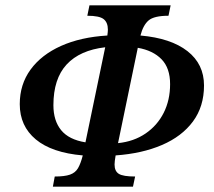

<svg xmlns="http://www.w3.org/2000/svg" viewBox="-20 -691 802 719"><path d="M478 8H178L185 -30Q222 -30 242 -37Q262 -44 272 -61Q282 -78 290 -109Q174 -119 114 -169Q54 -219 54 -301Q54 -375 94.5 -430.5Q135 -486 208.5 -519Q282 -552 382 -558Q384 -573 384 -580Q384 -607 368 -619.5Q352 -632 307 -632L315 -671H619L611 -632Q557 -632 536.5 -614.5Q516 -597 506 -558Q620 -548 682 -499.5Q744 -451 744 -371Q744 -292 702.5 -236Q661 -180 586.5 -148Q512 -116 413 -109Q411 -97 410 -89Q409 -81 409 -75Q409 -50 425 -40Q441 -30 486 -30ZM374 -514Q279 -503 229.5 -449.5Q180 -396 180 -297Q180 -239 209 -203.5Q238 -168 300 -158ZM422 -155Q481 -161 525 -191Q569 -221 593 -268.5Q617 -316 617 -376Q617 -436 585 -469Q553 -502 496 -512Z"/></svg>

Font: STIX Two Text SemiBold
Style: Italic
Weight: 600
Italic angle: -12°
Designer: Ross Mills, John Hudson & Paul Hanslow, Tiro Typeworks Ltd; with prior portions MicroPress Inc. and Coen Hoffman, Elsevi
Foundry: Tiro Typeworks Ltd
Version: Version 2.13 b171